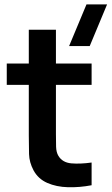

<svg xmlns="http://www.w3.org/2000/svg" viewBox="-20 -822 495 852"><path d="M378.1 -617.5H286.6L363.8 -802.5H455.2ZM386.5 0Q333.1 10.2 281.7 8.8Q230.3 7.4 190 -10.2Q149.6 -27.8 128.7 -66.3Q110 -101.6 108.9 -138Q107.8 -174.4 107.8 -220.7V-690H228.2V-227.3Q228.2 -195.2 228.9 -170.6Q229.7 -146 239.2 -130.3Q257.2 -100.6 296.6 -97.1Q336 -93.7 386.5 -100.8ZM10 -445.5V-540H386.5V-445.5Z"/></svg>

Font: Manrope ExtraLight
Style: Regular
Weight: 200
Designer: Mikhail Sharanda
Foundry: Mikhail Sharanda
Version: Version 4.505